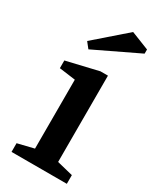

<svg xmlns="http://www.w3.org/2000/svg" viewBox="-186 -782 696 842"><g transform="rotate(30 162.0 -361.0)"><path d="M27 0V-44L109 -64V-413L27 -424V-463L188 -501H226V-64L307 -44V0ZM94 -558 71 -587 226 -722 317 -686V-665Z"/></g></svg>

Font: Manuale SemiBold
Style: Regular
Weight: 600
Version: Version 1.002